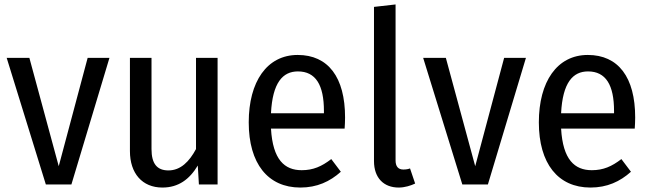

<svg xmlns="http://www.w3.org/2000/svg" viewBox="-20 -829 2923 863"><path d="M472 -569H374L244 -82L112 -569H10L186 0H301Z M958 -569H861V-159C831 -103 792 -63 737 -63C686 -63 661 -93 661 -159V-569H564V-150C564 -50 619 14 710 14C782 14 832 -23 869 -85L874 0H958Z M1531 -301C1531 -482 1455 -582 1318 -582C1180 -582 1098 -462 1098 -279C1098 -94 1184 14 1330 14C1405 14 1463 -13 1512 -57L1469 -114C1426 -81 1388 -64 1336 -64C1259 -64 1206 -111 1198 -251H1529C1530 -265 1531 -283 1531 -301ZM1436 -320H1198C1205 -458 1251 -508 1319 -508C1399 -508 1436 -447 1436 -330Z M1772 14C1800 14 1827 5 1846 -4L1823 -72C1816 -69 1805 -67 1793 -67C1769 -67 1758 -82 1758 -108V-809L1661 -798V-105C1661 -29 1705 14 1772 14Z M2344 -569H2246L2116 -82L1984 -569H1882L2058 0H2173Z M2835 -301C2835 -482 2759 -582 2622 -582C2484 -582 2402 -462 2402 -279C2402 -94 2488 14 2634 14C2709 14 2767 -13 2816 -57L2773 -114C2730 -81 2692 -64 2640 -64C2563 -64 2510 -111 2502 -251H2833C2834 -265 2835 -283 2835 -301ZM2740 -320H2502C2509 -458 2555 -508 2623 -508C2703 -508 2740 -447 2740 -330Z"/></svg>

Font: Glow Sans SC Condensed Medium
Style: Regular
Weight: 600
Width: 3
Designer: Ryoko NISHIZUKA (kana, bopomofo & ideographs); Paul D. Hunt (Latin, Greek & Cyrillic); Sandoll Communications, Soo-young
Version: Version 0.93